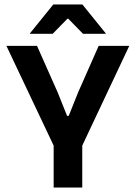

<svg xmlns="http://www.w3.org/2000/svg" viewBox="-20 -846 612 866"><path d="M228.5 -175.5 9 -639H147L240.5 -428.5L282.5 -323.5H290L332 -428.5L425 -639H563L344.5 -175.5ZM222 0V-294.5H351V0ZM220.5 -826H351.5L457 -695.5V-693.5H354.5L288 -761.5H284L217.5 -693.5H115V-695.5Z"/></svg>

Font: Anek Latin Medium SemiBold
Style: Regular
Weight: 600
Version: Version 1.003